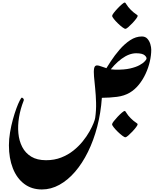

<svg xmlns="http://www.w3.org/2000/svg" viewBox="-20 -1200 1262 1513"><path d="M310.1 293Q228.5 293 170.2 248.5Q111.8 204.1 81.1 125.5Q50.3 46.9 50.3 -55.2Q50.3 -104 59.1 -156.5Q67.9 -209 81.3 -257.8Q94.7 -306.6 109.1 -345.7Q123.5 -384.8 135.5 -407.7Q147.5 -430.7 152.3 -430.7Q156.2 -430.7 163.3 -423.6Q170.4 -416.5 166 -405.3Q141.1 -342.8 130.1 -276.9Q119.1 -210.9 124.8 -150.4Q130.4 -89.8 155.3 -41.7Q180.2 6.3 226.3 34.4Q272.5 62.5 343.3 62.5Q408.2 62.5 461.9 41.5Q515.6 20.5 557.9 -13.2Q600.1 -46.9 631.8 -86.2Q663.6 -125.5 684.8 -163.3Q706.1 -201.2 717.3 -229.7Q728.5 -258.3 730 -270.5Q738.8 -331.1 737.1 -390.6Q735.4 -450.2 730 -503.2Q724.6 -556.2 720.9 -597.2Q717.3 -638.2 721.7 -661.4Q726.1 -684.6 744.6 -684.6Q757.3 -684.6 778.6 -676.3Q799.8 -668 827.9 -659.7Q856 -651.4 889.2 -650.9Q959.5 -649.9 1005.9 -660.6Q1052.2 -671.4 1079.8 -686.8Q1107.4 -702.1 1119.9 -715.8Q1132.3 -729.5 1133.8 -734.4Q1138.7 -747.6 1120.4 -763.9Q1102.1 -780.3 1053.2 -780.3Q997.6 -780.3 938 -736.6Q878.4 -692.9 829.6 -622.1Q823.2 -623 811.5 -627Q799.8 -630.9 799.8 -630.9Q821.3 -668.5 852.5 -716.3Q883.8 -764.2 922.6 -809.1Q961.4 -854 1005.9 -883.3Q1050.3 -912.6 1098.1 -912.6Q1125.5 -912.6 1141.6 -894.5Q1157.7 -876.5 1164.8 -851.8Q1171.9 -827.1 1171.9 -808.1Q1171.9 -764.2 1160.6 -715.1Q1149.4 -666 1127.4 -618.7Q1105.5 -571.3 1074 -532.5Q1042.5 -493.7 1002.4 -469.7Q959 -444.3 902.6 -437Q846.2 -429.7 782.7 -429.2Q774.4 -310.1 746.1 -201.9Q717.8 -93.8 673.3 -3.4Q628.9 86.9 571.8 153.3Q514.6 219.7 448.2 256.3Q381.8 293 310.1 293ZM1064.5 -220.7Q1064.9 -214.4 1052.5 -197.8Q1040 -181.2 1022.7 -162.8Q1005.4 -144.5 990 -131.3Q974.6 -118.2 968.3 -118.2Q960.4 -118.2 943.6 -130.9Q926.8 -143.6 908.2 -161.6Q889.6 -179.7 876.5 -196.3Q863.3 -212.9 863.3 -220.7Q863.3 -227.5 876.2 -244.4Q889.2 -261.2 907 -280Q924.8 -298.8 940.7 -312.3Q956.5 -325.7 962.4 -325.7Q967.8 -325.7 977.3 -308.8Q986.8 -292 1010.3 -268.1Q1034.2 -244.6 1049.3 -235.4Q1064.5 -226.1 1064.5 -220.7ZM1064.9 -1075.2Q1065.4 -1068.8 1053 -1052.2Q1040.5 -1035.6 1023.2 -1017.3Q1005.9 -999 990.5 -985.8Q975.1 -972.7 968.8 -972.7Q960.9 -972.7 944.1 -985.4Q927.2 -998 908.7 -1016.1Q890.1 -1034.2 877 -1050.8Q863.8 -1067.4 863.8 -1075.2Q863.8 -1082 876.7 -1098.9Q889.6 -1115.7 907.5 -1134.5Q925.3 -1153.3 941.2 -1166.7Q957 -1180.2 962.9 -1180.2Q968.3 -1180.2 977.8 -1163.3Q987.3 -1146.5 1010.7 -1122.6Q1034.7 -1099.1 1049.8 -1089.8Q1064.9 -1080.6 1064.9 -1075.2Z"/></svg>

Font: Awami Nastaliq
Style: Bold
Weight: 700
Designer: Peter Martin, SIL International
Foundry: SIL International
Version: Version 3.100